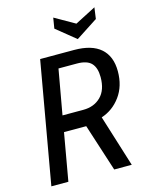

<svg xmlns="http://www.w3.org/2000/svg" viewBox="-132 -986 829 1068"><g transform="rotate(-15 282.5 -452.0)"><path d="M151 -700H346Q448 -700 499.5 -654.5Q551 -609 551 -523Q551 -438 508 -379Q465 -320 398 -298L491 0H390L302 -273H174L126 0H28ZM310 -365Q372 -365 411 -403.5Q450 -442 450 -516Q450 -570 425 -596.5Q400 -623 342 -623H236L190 -365ZM271 -843 281 -904 397 -838 517 -900 508 -835 382 -753Z"/></g></svg>

Font: Cabin
Style: Italic
Weight: 400
Italic angle: -7°
Designer: Pablo Impallari
Foundry: Pablo Impallari. http://www.impallari.com Igino Marini. http://www.ikern.com
Version: Version 2.200